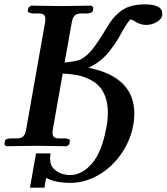

<svg xmlns="http://www.w3.org/2000/svg" viewBox="-20 -673 768 885"><path d="M594.2 -96.2Q581.1 -23.9 538.1 37.4Q495.1 98.6 433.1 134.3Q371.1 169.9 304.2 169.9Q237.3 169.9 196.8 148.9L192.9 147Q192.9 149.9 191.9 150.9Q191.4 151.9 189.9 160.9Q188.5 169.9 187 179.9Q185.5 189.9 185.1 191.9H118.2L146 34.2H212.9Q210.9 49.8 210.9 57.1Q210.9 86.4 225.1 102.1Q254.9 133.8 303.2 133.8Q357.4 133.8 403.6 81.1Q449.7 28.3 470.2 -85Q477.1 -119.6 477.1 -153.8Q477.1 -194.3 466.1 -225.3Q455.1 -256.3 436.5 -275.9Q418 -295.4 390.6 -308.3Q363.3 -321.3 334 -326.9Q304.7 -332.5 269 -334L223.1 -74.2Q222.2 -68.8 222.2 -60.1Q222.2 -35.2 249 -35.2H274.9Q287.6 -35.2 295.7 -32Q303.7 -28.8 301.8 -22.9L299.8 -7.8L288.1 1Q189 -1 149.9 -1L7.8 1L0 -7.8L2.9 -22.9Q4.4 -35.2 35.2 -35.2H61Q94.2 -35.2 100.1 -74.2L188 -570.8Q188 -574.2 188.5 -579.1Q189 -584 189 -585Q189 -610.8 163.1 -610.8H136.2Q124 -610.8 115.7 -614.3Q107.4 -617.7 107.9 -623L110.8 -638.2L123 -647Q222.2 -645 261.2 -645L401.9 -647L410.2 -638.2L408.2 -623Q404.3 -610.8 376 -610.8H351.1Q317.4 -610.8 311 -570.8L277.8 -384.8Q329.1 -389.6 352.1 -398.9Q369.1 -408.2 385.5 -423.6Q401.9 -439 418.5 -462.2Q435.1 -485.4 444.3 -500Q453.6 -514.6 470.2 -542Q484.9 -567.4 498.3 -584.5Q511.7 -601.6 532.5 -618.7Q553.2 -635.7 581.8 -644.3Q610.4 -652.8 647 -652.8Q728 -652.8 728 -610.8V-603Q724.6 -584.5 701.9 -571.3Q679.2 -558.1 653.8 -558.1Q631.3 -558.1 606.9 -570.8Q590.8 -583 581.1 -583Q578.6 -583 566.4 -565.2Q554.2 -547.4 543.9 -528.8Q529.8 -502.4 517.8 -483.6Q505.9 -464.8 485.8 -438.7Q465.8 -412.6 440.4 -392.6Q415 -372.6 386.2 -360.8Q400.9 -360.8 402.8 -358.9L392.1 -359.9Q599.1 -316.4 599.1 -149.9Q599.1 -120.1 594.2 -96.2Z"/></svg>

Font: Linux Libertine
Style: Bold Italic
Weight: 700
Italic angle: -11.5°
Designer: Philipp H. Poll
Foundry: Philipp H. Poll
Version: Version 4.0.5